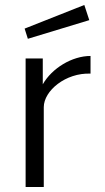

<svg xmlns="http://www.w3.org/2000/svg" viewBox="-20 -752 423 772"><path d="M319 -732 79 -637 92 -596 339 -671ZM83 0H156V-321C156 -387 244 -460 344 -456V-527C270 -527 189 -478 152 -413V-517H83Z"/></svg>

Font: United Sans Light
Style: Regular
Weight: 300
Designer: Pablo Impallari, Rodrigo Fuenzalida (Modified by Dan O. Williams)
Version: Version 1.000;PS 001.000;hotconv 1.0.88;makeotf.lib2.5.64775